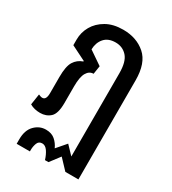

<svg xmlns="http://www.w3.org/2000/svg" viewBox="-176 -621 811 905"><g transform="rotate(30 229.5 -168.5)"><path d="M59 190V166Q59 116 85 89.5Q111 63 146 63Q177 63 196 79.5Q215 96 225 119L269 68L312 113V-340Q312 -403 287.5 -430Q263 -457 225 -457Q185 -457 164 -433Q143 -409 142 -372L215 -322L208 -277Q185 -277 171.5 -254Q158 -231 158 -180V-89Q158 -31 136 -11Q114 9 81 9Q49 9 25 -5L34 -64Q39 -62 44 -60Q49 -58 55 -58Q76 -58 76 -96V-183Q76 -242 92 -267.5Q108 -293 137 -303L138 -306L58 -346V-377Q58 -416 77.5 -450Q97 -484 134.5 -505.5Q172 -527 226 -527Q299 -527 347 -485Q395 -443 395 -349V190H324L273 136L232 190H213Q205 164 192.5 146Q180 128 163 128Q144 128 137.5 145.5Q131 163 131 181V190Z"/></g></svg>

Font: Noto Sans Thai UI ExtCond
Style: Regular
Weight: 400
Width: 2
Designer: Monotype Design Team
Foundry: Monotype Imaging Inc.
Version: Version 2.000